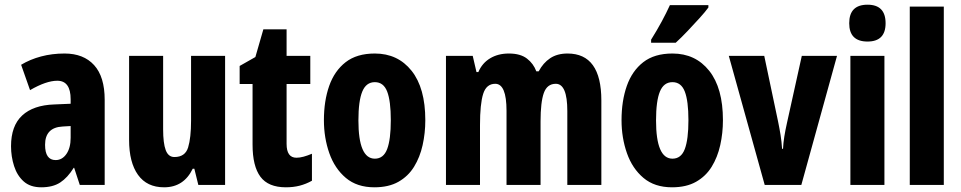

<svg xmlns="http://www.w3.org/2000/svg" viewBox="-20 -788 4095 818"><path d="M255 -560Q336 -560 381 -510.5Q426 -461 426 -363V0H320L296 -73H294Q268 -31 236.5 -10.5Q205 10 156 10Q109 10 81 -15Q53 -40 40 -80.5Q27 -121 27 -165Q27 -252 74.5 -296Q122 -340 211 -343L281 -346V-365Q281 -444 224 -444Q177 -444 108 -404L70 -512Q108 -535 155 -547.5Q202 -560 255 -560ZM247 -249Q172 -245 172 -171Q172 -106 217 -106Q245 -106 263 -132Q281 -158 281 -201V-251Z M939 -550V0H825L808 -69H801Q763 10 679 10Q606 10 568 -43Q530 -96 530 -192V-550H675V-237Q675 -178 686 -148.5Q697 -119 723 -119Q769 -119 781.5 -160Q794 -201 794 -274V-550Z M1243 -116Q1257 -116 1273.5 -120.5Q1290 -125 1309 -133V-18Q1284 -4 1257 3Q1230 10 1198 10Q1123 10 1089.5 -35Q1056 -80 1056 -172V-430H1001V-507L1068 -545L1102 -663H1201V-550H1302V-430H1201V-175Q1201 -116 1243 -116Z M1792 -276Q1792 -221 1780.5 -169.5Q1769 -118 1744 -77.5Q1719 -37 1677.5 -13.5Q1636 10 1575 10Q1501 10 1453.5 -30Q1406 -70 1383 -135.5Q1360 -201 1360 -276Q1360 -358 1382.5 -422Q1405 -486 1452.5 -523Q1500 -560 1577 -560Q1675 -560 1733.5 -486.5Q1792 -413 1792 -276ZM1507 -275Q1507 -112 1577 -112Q1614 -112 1629.5 -153Q1645 -194 1645 -276Q1645 -358 1629.5 -398Q1614 -438 1577 -438Q1540 -438 1523.5 -398Q1507 -358 1507 -275Z M2398 -560Q2542 -560 2542 -360V0H2397V-315Q2397 -431 2348 -431Q2311 -431 2297 -392Q2283 -353 2283 -271V0H2138V-316Q2138 -431 2090 -431Q2052 -431 2038.5 -388Q2025 -345 2025 -255V0H1880V-550H1994L2010 -481H2018Q2034 -519 2068 -539.5Q2102 -560 2148 -560Q2197 -560 2225 -538.5Q2253 -517 2265 -484H2275Q2294 -520 2324 -540Q2354 -560 2398 -560Z M3060 -276Q3060 -221 3048.5 -169.5Q3037 -118 3012 -77.5Q2987 -37 2945.5 -13.5Q2904 10 2843 10Q2769 10 2721.5 -30Q2674 -70 2651 -135.5Q2628 -201 2628 -276Q2628 -358 2650.5 -422Q2673 -486 2720.5 -523Q2768 -560 2845 -560Q2943 -560 3001.5 -486.5Q3060 -413 3060 -276ZM2775 -275Q2775 -112 2845 -112Q2882 -112 2897.5 -153Q2913 -194 2913 -276Q2913 -358 2897.5 -398Q2882 -438 2845 -438Q2808 -438 2791.5 -398Q2775 -358 2775 -275ZM2998 -756Q2985 -738 2961 -711.5Q2937 -685 2910 -656.5Q2883 -628 2859 -606H2754V-619Q2779 -659 2799 -696Q2819 -733 2834 -766H2998Z M3238 0 3085 -550H3236L3295 -270Q3301 -241 3305.5 -213Q3310 -185 3312 -154H3316Q3317 -178 3321.5 -206Q3326 -234 3333 -265L3396 -550H3546L3394 0Z M3676 -768Q3753 -768 3753 -689Q3753 -611 3676 -611Q3598 -611 3598 -689Q3598 -768 3676 -768ZM3748 -550V0H3603V-550Z M4001 0H3856V-760H4001Z"/></svg>

Font: Noto Sans Hebrew ExtraCondensed ExtraBold
Style: Regular
Weight: 800
Width: 2
Designer: Monotype Design Team
Foundry: Monotype Imaging Inc.
Version: Version 2.004; ttfautohint (v1.8.4.7-5d5b)